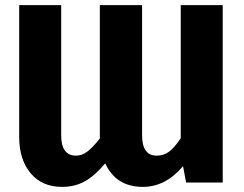

<svg xmlns="http://www.w3.org/2000/svg" viewBox="-20 -713 955 750"><path d="M686 -693H850V0H707L695 -64Q627 17 538 17Q433 17 391 -75Q350 -26 311 -4.5Q272 17 222 17Q144 17 99.5 -36.5Q55 -90 55 -177V-693H219V-185Q219 -105 277 -105Q301 -105 322 -121.5Q343 -138 370 -172V-177V-693H535V-185Q535 -105 592 -105Q620 -105 641 -121Q662 -137 686 -173Z"/></svg>

Font: Fira Sans
Style: Bold
Weight: 700
Designer: bBox Type GmbH & Carrois Corporate GbR & Edenspiekermann AG
Foundry: bBox Type GmbH & Carrois Corporate GbR & Edenspiekermann AG
Version: Version 4.301;PS 004.301;hotconv 1.0.88;makeotf.lib2.5.64775